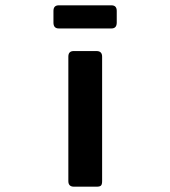

<svg xmlns="http://www.w3.org/2000/svg" viewBox="-20 -702 640 722"><path d="M399 -595H201Q181 -595 181 -617V-661Q181 -682 201 -682H399Q419 -682 419 -661V-617Q419 -595 399 -595ZM237 -21V-489Q237 -510 257 -510H343Q364 -510 364 -489V-21Q364 -8 359.5 -4Q355 0 344 0H258Q237 0 237 -21Z"/></svg>

Font: RajdhaniMono
Style: Bold
Weight: 700
Monospace: yes
Designer: Satya Rajpurohit, Jyotish Sonowal
Foundry: Indian Type Foundry
Version: Version 1.201;PS 1.0;hotconv 1.0.78;makeotf.lib2.5.61930; tt